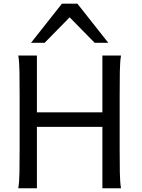

<svg xmlns="http://www.w3.org/2000/svg" viewBox="-20 -1011 760 1031"><path d="M529.8 0V-329.6H178.2V0H78.1Q83.5 -29.3 84.5 -84.7Q85.4 -140.1 85.4 -212.4V-500.5Q85.4 -572.8 84.5 -628.2Q83.5 -683.6 78.1 -712.9H178.2V-407.7H529.8V-712.9H629.9Q624.5 -683.6 623.5 -628.2Q622.6 -572.8 622.6 -500.5V-212.4Q622.6 -140.1 623.5 -84.7Q624.5 -29.3 629.9 0ZM146.5 -781.2 312.5 -991.2H395.5L561.5 -781.2H488.3L354 -918L219.7 -781.2Z"/></svg>

Font: Andika Compact
Style: Regular
Weight: 400
Designer: Victor Gaultney, Annie Olsen, Julie Remington, Don Collingsworth, Eric Hays, Becca Hirsbrunner
Foundry: SIL International
Version: Version 5.000 ; LnSpcTght